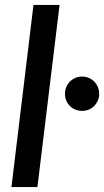

<svg xmlns="http://www.w3.org/2000/svg" viewBox="-20 -760 423 780"><path d="M26.5 0 116 -740H222L132 0ZM244 -379Q244 -393.5 249.2 -406.2Q254.5 -419 264 -428.5Q273.5 -438 286 -443.5Q298.5 -449 313.5 -449Q328 -449 340.8 -443.5Q353.5 -438 362.8 -428.5Q372 -419 377.5 -406.2Q383 -393.5 383 -379Q383 -364 377.5 -351.5Q372 -339 362.8 -329.5Q353.5 -320 340.8 -314.8Q328 -309.5 313.5 -309.5Q298.5 -309.5 286 -314.8Q273.5 -320 264 -329.5Q254.5 -339 249.2 -351.5Q244 -364 244 -379Z"/></svg>

Font: Lato SemiBold
Style: Italic
Weight: 600
Italic angle: -7°
Designer: Lukasz Dziedzic with Adam Twardoch and Botio Nikoltchev
Foundry: tyPoland Lukasz Dziedzic
Version: Version 2.015; 2015-08-06; http://www.latofonts.com/